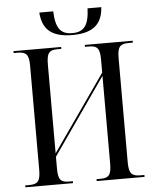

<svg xmlns="http://www.w3.org/2000/svg" viewBox="-60 -953 807 1003"><g transform="rotate(-5 344.0 -451.5)"><path d="M347 -771C462 -771 504 -821 509 -903H437C434 -812 406 -781 347 -781C288 -781 260 -811 257 -903H184C190 -821 230 -771 347 -771ZM32 0H282V-10H263C218 -10 205 -25 205 -83V-145L484 -545V-86C484 -25 471 -10 425 -10H406V0H657V-10H635C591 -10 576 -25 576 -84V-630C576 -689 590 -704 635 -704H657V-714H406V-704H425C471 -704 484 -689 484 -630V-562L205 -163V-629C205 -689 218 -704 263 -704H282V-714H32V-704H53C98 -704 112 -689 112 -631V-86C112 -25 98 -10 53 -10H32Z"/></g></svg>

Font: Noto Serif Display Condensed
Style: Regular
Weight: 400
Width: 3
Designer: Monotype Design Team
Foundry: Monotype Imaging Inc.
Version: Version 2.009